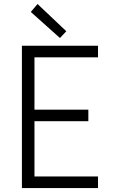

<svg xmlns="http://www.w3.org/2000/svg" viewBox="-20 -951 578 971"><path d="M90.8 -719.7H475.6V-661.1H154.3V-396.5H426.8V-337.9H154.3V-58.6H475.6V0H90.8ZM135.7 -890.6 169.9 -930.7 315.4 -793 283.2 -758.8Z"/></svg>

Font: Reddit Sans Chocolate Light
Style: Regular
Weight: 300
Designer: Stephen Hutchings
Foundry: Reddit
Version: Version 1.013